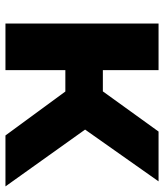

<svg xmlns="http://www.w3.org/2000/svg" viewBox="30 -616 587 686"><g transform="rotate(90 323.0 -273.5)"><path d="M64.5 0V-547H231V-348H307L450.5 -547H628.5L443.5 -284.5L646.5 0H464.5L307.5 -214H231V0Z"/></g></svg>

Font: Encode Sans SmExp
Style: Bold
Weight: 700
Width: 6
Designer: Multiple Designers
Foundry: Impallari Type
Version: Version 3.002; ttfautohint (v1.8.3) -l 8 -r 50 -G 200 -x 14 